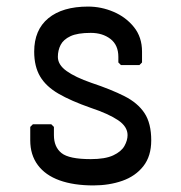

<svg xmlns="http://www.w3.org/2000/svg" viewBox="-20 -548 552 584"><path d="M264 16Q204 16 161 0.5Q118 -15 95 -46Q72 -77 72 -121V-162L80 -170H136L144 -162V-137Q144 -101 167 -82.5Q190 -64 256 -64Q300 -64 324.5 -75.5Q349 -87 358.5 -104Q368 -121 368 -137Q368 -163 339 -182.5Q310 -202 256 -220Q196 -241 158 -263Q120 -285 102 -315.5Q84 -346 84 -391Q84 -457 127 -492.5Q170 -528 248 -528Q288 -528 325.5 -512Q363 -496 387.5 -465.5Q412 -435 412 -391V-358L404 -350H348L340 -358V-375Q340 -411 316 -429.5Q292 -448 256 -448Q216 -448 194.5 -438Q173 -428 164.5 -411.5Q156 -395 156 -375Q156 -351 182.5 -332Q209 -313 258 -296Q318 -276 358.5 -255.5Q399 -235 419.5 -204Q440 -173 440 -121Q440 -73 416 -42.5Q392 -12 352 2Q312 16 264 16Z"/></svg>

Font: Hasubi Mono
Style: Regular
Weight: 400
Designer: Eli Heuer
Foundry: Eli Heuer
Version: Version 1.000